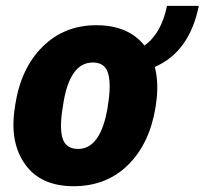

<svg xmlns="http://www.w3.org/2000/svg" viewBox="-20 -624 697 654"><path d="M246.1 -116.7Q323.2 -116.7 346.7 -258.8L348.1 -269Q358.9 -336.4 348.4 -373.8Q337.9 -411.1 295.9 -411.1Q217.3 -411.1 195.3 -269L193.8 -258.8Q182.1 -189.5 193.1 -153.1Q204.1 -116.7 246.1 -116.7ZM30.8 -258.8 32.2 -269Q51.8 -392.6 125.5 -465.3Q199.2 -538.1 308.1 -538.1Q417 -538.1 472.2 -468.8Q529.8 -510.3 548.8 -604H657.2Q625.5 -447.3 507.3 -396Q522 -338.4 511.2 -269L509.8 -258.8Q489.7 -134.8 416.3 -62.3Q342.8 10.3 230.5 10.3Q118.2 10.3 64.9 -65.2Q11.7 -140.6 30.8 -258.8Z"/></svg>

Font: Roboto-BlackItalic
Style: Italic
Weight: 900
Italic angle: -12°
Designer: Google
Version: Version 1.100141; 2013